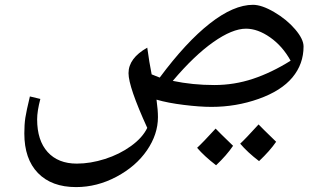

<svg xmlns="http://www.w3.org/2000/svg" viewBox="-20 -430 1329 790"><path d="M293 339.8Q192.4 339.8 136.2 282Q80.1 224.1 80.1 119.1Q80.1 82.5 84.2 54.9Q88.4 27.3 103 -33.2L146 -22.9Q132.8 27.3 132.8 61Q132.8 147.9 176 195.6Q219.2 243.2 295.9 243.2Q352.1 243.2 411.9 224.1Q471.7 205.1 519 170.9Q566.4 136.7 585.9 96.2Q508.8 -72.8 508.8 -128.9Q508.8 -190.4 585.9 -233.9Q594.2 -172.4 604 -124Q609.9 -121.1 637.2 -110.8Q745.6 -256.8 843.5 -333.5Q941.4 -410.2 1021 -410.2Q1057.1 -410.2 1108.4 -380.1Q1159.7 -350.1 1194.3 -309.6Q1229 -269 1229 -238.8Q1229 -166.5 1183.1 -111.3Q1137.2 -56.2 1044.4 -23.2Q951.7 9.8 850.1 9.8Q802.2 9.8 736.6 1.7Q670.9 -6.3 624 -20Q629.9 23.4 629.9 51.8Q629.9 122.6 584.7 188.5Q539.6 254.4 459.5 297.1Q379.4 339.8 293 339.8ZM992.2 -312Q936 -312 857.4 -256.6Q778.8 -201.2 690.9 -97.2Q772.9 -80.1 861.8 -80.1Q943.8 -80.1 1020.8 -105.7Q1097.7 -131.3 1175.8 -180.2Q1142.6 -240.2 1091.6 -276.1Q1040.5 -312 992.2 -312ZM939 169.9Q912.1 209.5 869.1 250Q820.8 212.9 791 178.2Q814 157.2 867.2 99.1Q877.4 110.4 939 169.9ZM1116.2 153.3Q1090.8 190.4 1045.9 232.9Q998.5 196.8 968.3 161.1Q988.8 142.6 1043.9 82Q1054.7 93.8 1116.2 153.3Z"/></svg>

Font: Sahl Naskh
Style: Regular
Weight: 400
Designer: Pascal Zoghbi
Version: Version 1.001